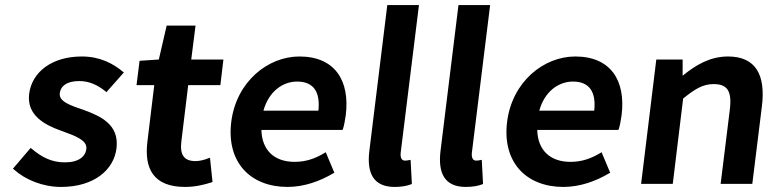

<svg xmlns="http://www.w3.org/2000/svg" viewBox="-20 -726 3058 758"><path d="M35 -57C79 -17 148 12 221 12C352 12 430 -56 440 -141C451 -234 378 -267 313 -291C257 -310 212 -325 216 -358C219 -385 242 -406 293 -406C333 -406 366 -390 397 -365L400 -362L469 -440L465 -443C428 -474 376 -503 303 -503C185 -503 106 -442 95 -355C85 -271 156 -233 221 -210C276 -190 325 -173 321 -138C317 -108 291 -85 236 -85C184 -85 145 -105 105 -139L101 -142L31 -60Z M711 12C751 12 787 3 815 -6L819 -8L809 -103L802 -101C788 -95 768 -90 752 -90C708 -90 689 -113 696 -168L723 -390H850L862 -491H735L752 -625H638L607 -491L531 -486L519 -390H589L562 -167C549 -62 584 12 711 12Z M1115 12C1181 12 1244 -11 1296 -42L1300 -44L1266 -125L1261 -122C1223 -99 1186 -87 1143 -87C1065 -87 1014 -131 1012 -213H1332L1334 -217C1338 -229 1342 -249 1345 -271C1362 -407 1303 -503 1162 -503C1038 -503 913 -404 893 -245C873 -84 970 12 1115 12ZM1153 -404C1218 -404 1245 -363 1237 -289H1020C1041 -365 1096 -404 1153 -404Z M1538 12C1565 12 1586 8 1602 2L1606 0L1601 -95L1596 -94C1587 -92 1583 -92 1578 -92C1570 -92 1559 -98 1562 -124L1634 -706H1509L1438 -129C1428 -44 1453 12 1538 12Z M1819 12C1846 12 1867 8 1883 2L1887 0L1882 -95L1877 -94C1868 -92 1864 -92 1859 -92C1851 -92 1840 -98 1843 -124L1915 -706H1790L1719 -129C1709 -44 1734 12 1819 12Z M2204 12C2270 12 2333 -11 2385 -42L2389 -44L2355 -125L2350 -122C2312 -99 2275 -87 2232 -87C2154 -87 2103 -131 2101 -213H2421L2423 -217C2427 -229 2431 -249 2434 -271C2451 -407 2392 -503 2251 -503C2127 -503 2002 -404 1982 -245C1962 -84 2059 12 2204 12ZM2242 -404C2307 -404 2334 -363 2326 -289H2109C2130 -365 2185 -404 2242 -404Z M2636 0 2677 -337C2723 -374 2754 -394 2797 -394C2850 -394 2871 -369 2861 -291L2825 0H2950L2988 -307C3003 -430 2964 -503 2854 -503C2783 -503 2726 -469 2675 -427V-491H2571L2511 0Z"/></svg>

Font: Falling Sky
Style: MedObl
Weight: 500
Designer: Paul D. Hunt
Foundry: Adobe Systems Incorporated
Version: Version 1.02